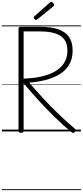

<svg xmlns="http://www.w3.org/2000/svg" viewBox="-20 -1414 890 2065"><path d="M207 14Q192 14 185.5 9Q179 4 179 -7V-1107Q179 -1117 186 -1121.5Q193 -1126 207 -1126H409Q527 -1126 605 -1099.5Q683 -1073 722 -1017Q761 -961 761 -871Q761 -807 742 -757.5Q723 -708 689 -671.5Q655 -635 610 -609Q565 -583 512.5 -566Q460 -549 405 -539.5Q350 -530 295 -525Q368 -439 448 -352.5Q528 -266 613.5 -184Q699 -102 787 -28Q795 -22 795.5 -13Q796 -4 784 7Q775 16 766.5 15.5Q758 15 749 7Q657 -68 568 -155Q479 -242 395 -334.5Q311 -427 234 -518V-7Q234 4 228 9Q222 14 207 14ZM234 -568Q280 -570 327.5 -575Q375 -580 421 -590Q467 -600 509 -616Q551 -632 587 -655Q623 -678 649 -709Q675 -740 690 -780Q705 -820 705 -871Q705 -943 673 -988Q641 -1033 575.5 -1054.5Q510 -1076 411 -1076H234ZM368 -1199Q360 -1199 351.5 -1208Q343 -1217 343 -1224Q343 -1226 343.5 -1229.5Q344 -1233 348 -1237L514 -1385Q519 -1389 522 -1391.5Q525 -1394 530 -1394Q536 -1394 544 -1388.5Q552 -1383 557 -1375.5Q562 -1368 562 -1361Q562 -1356 561 -1353Q560 -1350 554 -1346L382 -1206Q377 -1203 374 -1201Q371 -1199 368 -1199ZM0 621H850V631H0ZM0 -20H850V0H0ZM0 -505H850V-500H0ZM0 -1141H850V-1131H0Z"/></svg>

Font: Playwrite BR Guides
Style: Regular
Weight: 400
Designer: Veronika Burian, José Scaglione
Foundry: TypeTogether
Version: Version 1.003